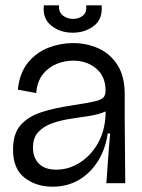

<svg xmlns="http://www.w3.org/2000/svg" viewBox="-20 -689 534 722"><path d="M177 13Q116 13 72.5 -20.5Q29 -54 29 -127Q29 -186 57.5 -218.5Q86 -251 135.5 -267Q185 -283 247 -292Q305 -301 332.5 -307Q360 -313 368.5 -322Q377 -331 377 -348Q377 -402 341.5 -431.5Q306 -461 255 -461Q223 -461 192.5 -448.5Q162 -436 141 -409.5Q120 -383 116 -339L47 -352Q54 -416 86 -454.5Q118 -493 163 -510Q208 -527 254 -527Q307 -527 351.5 -506.5Q396 -486 422.5 -443.5Q449 -401 449 -334V-235Q449 -177 450 -117.5Q451 -58 451 0H380Q383 -48 386.5 -92.5Q390 -137 394 -187H385Q377 -130 349.5 -85Q322 -40 278.5 -13.5Q235 13 177 13ZM192 -51Q238 -51 279.5 -77Q321 -103 347.5 -149Q374 -195 377 -257V-270Q353 -259 318.5 -253.5Q284 -248 246.5 -242.5Q209 -237 176.5 -225.5Q144 -214 124 -192.5Q104 -171 104 -134Q104 -97 126 -74Q148 -51 192 -51ZM145 -669H202Q200 -644 216 -631Q232 -618 255 -618Q276 -618 291.5 -630Q307 -642 304 -669H362Q367 -618 333.5 -592Q300 -566 253 -566Q206 -566 172.5 -593Q139 -620 145 -669Z"/></svg>

Font: Bricolage Grotesque 48pt Light
Style: Regular
Weight: 300
Designer: Mathieu Triay
Foundry: Atelier Triay
Version: Version 1.000; ttfautohint (v1.8.4.7-5d5b);gftools[0.9.32]